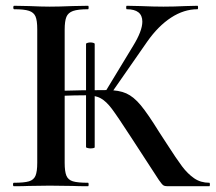

<svg xmlns="http://www.w3.org/2000/svg" viewBox="-20 -645 747 665"><path d="M502 -65 435 -168Q387 -242 367.5 -268Q348 -294 329 -304.5Q310 -315 279 -315Q239 -315 189 -313L168 -312L167 -330Q265 -333 351 -333Q392 -333 417.5 -321.5Q443 -310 467.5 -280.5Q492 -251 531 -188L557 -148Q591 -95 610.5 -69Q630 -43 652.5 -27.5Q675 -12 705 -12Q707 -12 707 -6Q707 0 705 0H560Q551 0 546 -3Q541 -6 530 -22Q519 -38 502 -65ZM28 -12Q64 -12 80.5 -17Q97 -22 103 -36.5Q109 -51 109 -81V-544Q109 -574 103 -588Q97 -602 80.5 -607.5Q64 -613 29 -613Q26 -613 26 -619Q26 -625 29 -625L81 -624Q125 -622 152 -622Q184 -622 232 -624L285 -625Q287 -625 287 -619Q287 -613 285 -613Q250 -613 233 -607Q216 -601 210 -586.5Q204 -572 204 -542V-81Q204 -51 210 -36.5Q216 -22 232.5 -17Q249 -12 285 -12Q287 -12 287 -6Q287 0 285 0Q251 0 231 -1L152 -2L80 -1Q61 0 28 0Q25 0 25 -6Q25 -12 28 -12ZM293 -498Q299 -498 303.5 -496.5Q308 -495 308 -493V-135Q308 -133 303.5 -132Q299 -131 293 -131Q288 -131 283 -132.5Q278 -134 278 -135V-493Q278 -495 283 -496.5Q288 -498 293 -498ZM344 -326 441 -486Q473 -538 473 -570Q473 -613 419 -613Q417 -613 417 -619Q417 -625 419 -625L466 -624Q512 -622 546 -622Q583 -622 623 -624L664 -625Q666 -625 666 -619Q666 -613 664 -613Q617 -613 572.5 -584Q528 -555 490 -501L362 -317Z"/></svg>

Font: Cormorant Unicase SemiBold
Style: Regular
Weight: 600
Designer: Christian Thalmann (Catharsis Fonts)
Foundry: Catharsis Fonts
Version: Version 4.000